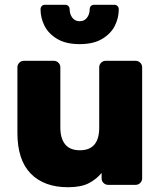

<svg xmlns="http://www.w3.org/2000/svg" viewBox="-20 -775 674 805"><path d="M80 -520H206Q217 -520 225 -512Q233 -504 233 -493V-240Q233 -195 253 -170Q273 -145 315 -145Q396 -145 396 -240V-493Q396 -504 404 -512Q412 -520 423 -520H549Q560 -520 568 -512Q576 -504 576 -493V-27Q576 -16 568 -8Q560 0 549 0H433Q422 0 414 -8Q406 -16 406 -27V-50Q385 -24 352.5 -7Q320 10 265 10Q165 10 109 -47Q53 -104 53 -218V-493Q53 -504 61 -512Q69 -520 80 -520ZM169 -755H253Q262 -755 267 -749.5Q272 -744 272 -736Q272 -716 283 -701Q294 -686 314 -686Q334 -686 345 -701Q356 -716 356 -736Q356 -744 361 -749.5Q366 -755 375 -755H459Q468 -755 473 -749.5Q478 -744 478 -736Q478 -700 461.5 -667Q445 -634 408.5 -612Q372 -590 314 -590Q256 -590 219.5 -612Q183 -634 166.5 -667Q150 -700 150 -736Q150 -744 155 -749.5Q160 -755 169 -755Z"/></svg>

Font: Rubik
Style: Regular
Weight: 700
Designer: Hubert & Fischer
Foundry: Hubert & Fischer
Version: Version 1.100